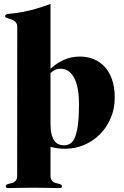

<svg xmlns="http://www.w3.org/2000/svg" viewBox="-20 -750 633 978"><path d="M67.9 -611.8Q67.9 -624.5 63.2 -632.1Q58.6 -639.6 51.8 -644.3Q44.9 -648.9 36.9 -651.6Q28.8 -654.3 22 -656.2Q15.1 -658.2 10.5 -660.6Q5.9 -663.1 5.9 -668Q5.9 -673.8 11 -676Q16.1 -678.2 27.6 -679.7Q39.1 -681.2 57.1 -683.1Q75.2 -685.1 101.1 -690.2Q127 -695.3 160.6 -704.6Q194.3 -713.9 237.3 -730V-399.9Q269 -428.7 305.7 -445.3Q342.3 -461.9 387.7 -461.9Q424.8 -461.9 457 -448.7Q489.3 -435.5 513.2 -409.7Q537.1 -383.8 550.8 -344.7Q564.5 -305.7 564.5 -253.9Q564.5 -196.8 544.2 -148.9Q523.9 -101.1 489.3 -66.2Q454.6 -31.2 408.7 -11.7Q362.8 7.8 311.5 7.8Q290.5 7.8 272.2 5.1Q253.9 2.4 237.3 -2V147Q237.3 159.2 241.7 166.3Q246.1 173.3 252.4 177.2Q258.8 181.2 266.4 182.9Q273.9 184.6 280.3 186.3Q286.6 188 291 190.4Q295.4 192.9 295.4 198.2Q295.4 202.1 293.5 205.1Q291.5 208 284.7 208Q255.9 208 223.4 207Q190.9 206.1 152.3 206.1Q114.3 206.1 81.8 207Q49.3 208 20.5 208Q13.7 208 11.5 205.1Q9.3 202.1 9.3 198.2Q9.3 192.9 13.7 190.4Q18.1 188 24.4 186.3Q30.8 184.6 38.3 182.9Q45.9 181.2 52.2 177.2Q58.6 173.3 63 166.3Q67.4 159.2 67.4 147ZM237.3 -116.2Q237.3 -86.4 242.7 -65.9Q248 -45.4 257.1 -33Q266.1 -20.5 278.6 -15.1Q291 -9.8 304.7 -9.8Q321.3 -9.8 335.4 -17.1Q349.6 -24.4 360.1 -46.9Q370.6 -69.3 376.5 -110.8Q382.3 -152.3 382.3 -221.2Q382.3 -308.6 357.2 -354.2Q332 -399.9 289.6 -399.9Q270 -399.9 259 -393.6Q248 -387.2 237.3 -377.9Z"/></svg>

Font: XB Zar
Style: Bold
Weight: 700
Designer: Behnam
Foundry: Irmug
Version: Version 8.005 2009